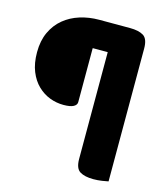

<svg xmlns="http://www.w3.org/2000/svg" viewBox="-105 -694 739 852"><g transform="rotate(15 264.5 -268.0)"><path d="M387 -613Q427 -613 449 -599.5Q471 -586 471 -541V69Q462 71 442.5 74Q423 77 403 77Q363 77 341 63.5Q319 50 319 6V-484H250V-236Q250 -223 235.5 -215Q221 -207 189 -207Q157 -207 126.5 -218.5Q96 -230 71 -254Q46 -278 31 -315Q16 -352 16 -403Q16 -456 34.5 -495.5Q53 -535 84.5 -561Q116 -587 157.5 -600Q199 -613 245 -613Z"/></g></svg>

Font: Baloo Da 2
Style: Bold
Weight: 700
Designer: Noopur Datye, Sulekha Rajkumar and Ek Type
Foundry: Ek Type
Version: Version 1.640;hotconv 1.0.111;makeotfexe 2.5.65597; ttfautoh